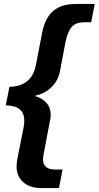

<svg xmlns="http://www.w3.org/2000/svg" viewBox="-20 -745 500 973"><path d="M189 208Q131 208 97.5 178Q64 148 64 99Q64 78 70 49L100 -101Q103 -117 103 -134Q103 -210 9 -211L28 -305Q141 -307 162 -416L194 -581Q208 -653 249 -689Q290 -725 365 -725H460L442 -632H405Q365 -632 344 -609Q323 -586 312 -532L283 -380Q273 -334 239.5 -302Q206 -270 158 -260L157 -258Q193 -249 215 -224Q237 -199 237 -163Q237 -147 234 -137L203 26Q198 48 198 63Q198 89 214 101.5Q230 114 258 114H297L279 208Z"/></svg>

Font: Libra Sans Modern
Style: Bold Italic
Weight: 700
Italic angle: -12°
Foundry: Stefan Peev, Context Ltd
Version: Version 1.000